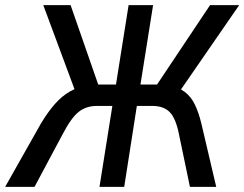

<svg xmlns="http://www.w3.org/2000/svg" viewBox="-49 -725 948 745"><path d="M-29 0 110 -246Q137 -291 164.5 -322Q192 -353 223 -370.5Q254 -388 291 -392L246 -363L119 -705H225L338 -380L325 -397H401L450 -705H545L496 -397H574L549 -380L766 -705H879L643 -363L607 -392Q644 -387 668.5 -368Q693 -349 707.5 -318.5Q722 -288 732 -247L790 0H688L645 -206Q633 -266 609.5 -290Q586 -314 542 -314H482L433 0H337L387 -314H327Q286 -314 257 -291.5Q228 -269 195 -206L85 0Z"/></svg>

Font: Nunito Sans 10pt Condensed SemiBold
Style: Italic
Weight: 600
Width: 3
Italic angle: -9°
Designer: Vernon Adams
Foundry: Vernon Adams
Version: Version 3.101;gftools[0.9.27]